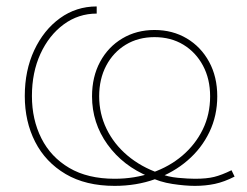

<svg xmlns="http://www.w3.org/2000/svg" viewBox="-20 -574 778 605"><path d="M341.3 11.7Q250 11.7 186.8 -25.6Q123.5 -63 90.8 -127Q58.1 -190.9 58.1 -271.5Q58.1 -352.1 87.9 -415.8Q117.7 -479.5 168.9 -516.6Q220.2 -553.7 284.7 -553.7V-531.2Q227.1 -531.2 180.7 -497.1Q134.3 -462.9 107.4 -404.3Q80.6 -345.7 80.6 -271.5Q80.6 -197.3 110.4 -138.2Q140.1 -79.1 198.2 -44.9Q256.3 -10.7 341.3 -10.7Q404.3 -10.7 459 -29.8Q513.7 -48.8 554.7 -83.7Q595.7 -118.7 618.9 -166Q642.1 -213.4 642.1 -270.5Q642.1 -325.2 619.6 -367.2Q597.2 -409.2 557.9 -433.1Q518.6 -457 466.8 -457Q415.5 -457 376.2 -433.1Q336.9 -409.2 314.7 -367.2Q292.5 -325.2 292.5 -270.5Q292.5 -215.8 315.7 -168Q338.9 -120.1 381.6 -84Q424.3 -47.9 482.4 -27.8Q508.3 -16.6 540.8 -13.7Q573.2 -10.7 594.2 -10.7Q631.3 -10.7 655 -16.6Q678.7 -22.5 709.5 -37.6L719.2 -17.6Q687 -1 657.2 5.4Q627.4 11.7 594.2 11.7Q563.5 11.7 523.2 5.6Q482.9 -0.5 450.2 -17.1Q367.7 -50.8 318.8 -118.7Q270 -186.5 270 -270.5Q270 -332 295.4 -379.2Q320.8 -426.3 365.5 -452.9Q410.2 -479.5 466.8 -479.5Q523.9 -479.5 568.6 -452.9Q613.3 -426.3 638.9 -379.2Q664.6 -332 664.6 -270.5Q664.6 -209.5 639.9 -158Q615.2 -106.4 571 -68.4Q526.9 -30.3 468.3 -9.3Q409.7 11.7 341.3 11.7Z"/></svg>

Font: Inter 17pt Thin
Style: Regular
Weight: 250
Version: Version 4.001;git-66647c0bb